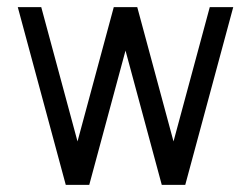

<svg xmlns="http://www.w3.org/2000/svg" viewBox="-20 -520 706 540"><path d="M435 0 570 -500H636L501 0ZM165 0 30 -500H96L231 0ZM165 0 300 -500H366L231 0ZM435 0 300 -500H366L501 0Z"/></svg>

Font: Akshar Light
Style: Regular
Weight: 300
Designer: Tall Chai
Foundry: Tall Chai
Version: Version 1.100